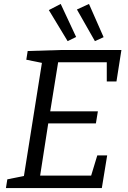

<svg xmlns="http://www.w3.org/2000/svg" viewBox="-20 -951 646 971"><path d="M594 -698 569 -539H520V-636H274L234 -388H475L465 -327H224L183 -63H441L472 -165H522L495 0H10L17 -44L101 -61L192 -633L113 -649L120 -693L283 -698ZM365 -764 322 -743 227 -900 287 -931ZM504 -763 460 -743 369 -903 430 -931Z"/></svg>

Font: Bitter Pro
Style: Italic
Weight: 400
Italic angle: -9°
Designer: Sol Matas, and Bitter project Authors
Foundry: Sol Matas
Version: Version 1.010